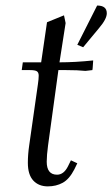

<svg xmlns="http://www.w3.org/2000/svg" viewBox="-20 -663 404 690"><path d="M58.1 -411.1 62 -439H127.9L148.9 -583L210 -607.9L215.8 -580.1L193.8 -439Q250 -439 314.9 -445.8L313 -418L312 -411.1L287.1 -408.2Q260.3 -411.1 217.8 -411.1H189.9L152.8 -141.1Q147.9 -104.5 147.9 -82Q147.9 -35.2 185.1 -35.2Q209 -35.2 224.1 -64.9L234.9 -86.9L257.8 -76.2L247.1 -54.2Q229 -19 205.3 -6.1Q181.6 6.8 151.9 6.8Q119.1 6.8 99.6 -14.2Q80.1 -35.2 80.1 -78.1Q80.1 -107.9 85 -141.1L116.2 -359.9Q119.1 -379.4 119.1 -391.1Q119.1 -402.8 112.3 -407Q105.5 -411.1 87.9 -411.1ZM257.8 -502 329.1 -643.1Q363.8 -643.1 363.8 -615.2Q363.8 -594.7 335.9 -562L278.8 -493.2Z"/></svg>

Font: Dihjauti
Style: Italic
Weight: 400
Italic angle: -9°
Designer: T. Christopher White
Version: Version 3.0.0